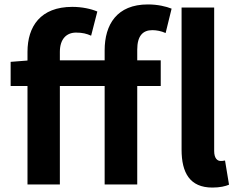

<svg xmlns="http://www.w3.org/2000/svg" viewBox="-20 -832 1076 866"><path d="M938 14C972 14 997 8 1013 1L995 -108C985 -106 981 -106 975 -106C961 -106 946 -117 946 -151V-798H799V-157C799 -53 836 14 938 14ZM28 -444H104V0H250V-444H452V0H599V-444H705V-560H599V-608C599 -670 624 -696 667 -696C686 -696 707 -692 727 -683L754 -793C729 -803 691 -812 647 -812C507 -812 452 -721 452 -605V-560H250V-598C250 -656 280 -685 323 -685C352 -685 371 -680 391 -671L419 -780C391 -792 350 -801 306 -801C163 -801 104 -713 104 -598V-559L28 -553Z"/></svg>

Font: Source Han Sans KR
Style: Bold
Weight: 700
Designer: Ryoko NISHIZUKA 西塚涼子 (kana, bopomofo & ideographs); Paul D. Hunt (Latin, Greek & Cyrillic); Sandoll Communications 산돌커뮤니
Foundry: Adobe
Version: Version 2.004;hotconv 1.0.118;makeotfexe 2.5.65603